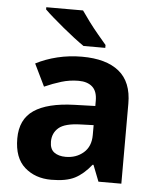

<svg xmlns="http://www.w3.org/2000/svg" viewBox="-54 -813 713 869"><g transform="rotate(5 302.0 -378.0)"><path d="M302 -557Q412 -557 470.5 -509.5Q529 -462 529 -364V0H425L396 -74H392Q357 -30 318 -10Q279 10 211 10Q138 10 90 -32.5Q42 -75 42 -163Q42 -250 103 -291.5Q164 -333 286 -337L381 -340V-364Q381 -407 358.5 -427Q336 -447 296 -447Q256 -447 218 -435.5Q180 -424 142 -407L93 -508Q137 -531 190.5 -544Q244 -557 302 -557ZM323 -251Q251 -249 223 -225Q195 -201 195 -162Q195 -128 215 -113.5Q235 -99 267 -99Q315 -99 348 -127.5Q381 -156 381 -208V-253ZM288 -766Q303 -744 323.5 -716.5Q344 -689 365.5 -663.5Q387 -638 403 -619V-606H304Q285 -619 259.5 -638.5Q234 -658 207.5 -680Q181 -702 158 -722Q135 -742 121 -756V-766Z"/></g></svg>

Font: Noto Sans Gurmukhi
Style: Bold
Weight: 700
Designer: Jelle Bosma - Monotype Design Team
Foundry: Monotype Imaging Inc.
Version: Version 2.004; ttfautohint (v1.8.4.7-5d5b)